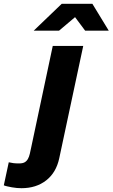

<svg xmlns="http://www.w3.org/2000/svg" viewBox="-172 -770 591 1008"><path d="M0 0ZM-152 203Q-145 173 -139 142.5Q-133 112 -126 82Q-113 85 -101.5 86.5Q-90 88 -72 88Q-53 88 -42.5 82Q-32 76 -25.5 64.5Q-19 53 -15.5 37.5Q-12 22 -8 3Q21 -131 48.5 -263Q76 -395 105 -529H265Q233 -380 202 -234Q171 -88 139 61Q123 136 70.5 177Q18 218 -59 218Q-70 218 -83 217Q-96 216 -109 213.5Q-122 211 -133.5 208.5Q-145 206 -152 203ZM275 -609 222 -680 138 -609H5L152 -750H313L399 -609Z"/></svg>

Font: Rosa Sans Black
Style: Italic
Weight: 900
Italic angle: -12°
Designer: Pentagram / MCKL
Foundry: Pentagram / MCKL
Version: Version 1.005;September 16, 2019;FontCreator 11.5.0.2425 64-